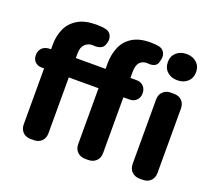

<svg xmlns="http://www.w3.org/2000/svg" viewBox="-134 -1002 1323 1183"><g transform="rotate(20 527.0 -410.5)"><path d="M888 0Q857 0 837 -19.5Q817 -39 817 -71V-493Q817 -525 837 -544.5Q857 -564 888 -564H909Q941 -564 960.5 -544.5Q980 -525 980 -493V-71Q980 -39 960.5 -19.5Q941 0 909 0ZM898 -649Q858 -649 832 -672.5Q806 -696 806 -736Q806 -774 832 -797.5Q858 -821 898 -821Q939 -821 965 -797.5Q991 -774 991 -736Q991 -696 965 -672.5Q939 -649 898 -649ZM87 -437Q60 -437 43.5 -453.5Q27 -470 27 -497Q27 -525 43.5 -542.5Q60 -560 87 -562L103 -563V-593Q103 -651 124.5 -698Q146 -745 192.5 -773Q239 -801 314 -801Q329 -801 348 -799.5Q367 -798 371 -796Q399 -792 411 -770Q423 -748 416 -721L414 -715Q409 -691 390.5 -681.5Q372 -672 347 -673Q345 -674 340.5 -674Q336 -674 334 -674Q305 -674 285 -654Q265 -634 265 -593V-564H460V-598Q460 -657 480 -705.5Q500 -754 545.5 -783Q591 -812 665 -812Q679 -812 696 -810.5Q713 -809 717 -808Q744 -804 756.5 -782.5Q769 -761 762 -734L759 -721Q754 -699 738 -691Q722 -683 700 -684Q697 -685 688 -685Q657 -685 640 -665.5Q623 -646 623 -602V-564H663Q691 -564 708.5 -546.5Q726 -529 726 -500Q726 -472 708.5 -454.5Q691 -437 663 -437H623V-71Q623 -39 603 -19.5Q583 0 551 0H532Q500 0 480 -19.5Q460 -39 460 -71V-437H265V-71Q265 -39 245.5 -19.5Q226 0 194 0H174Q142 0 122.5 -19.5Q103 -39 103 -71V-437Z"/></g></svg>

Font: Chiron GoRound TC EB
Style: Regular
Weight: 700
Designer: Ryoko NISHIZUKA 西塚涼子 (kana, bopomofo & ideographs); Paul D. Hunt (Latin, Greek & Cyrillic); Sandoll Communications 산돌커뮤니
Foundry: Adobe
Version: Version 1.000;hotconv 1.1.1;makeotfexe 2.6.0